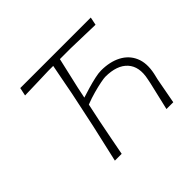

<svg xmlns="http://www.w3.org/2000/svg" viewBox="-157 -935 1158 1158"><g transform="rotate(-45 422.0 -356.5)"><path d="M226.5 0Q240.5 -61 253 -116.5Q265.5 -172 280.5 -237.5L329.5 -469Q340 -524.5 349 -571.5Q358 -618.5 367.5 -667H325.5Q262.5 -665 214 -663.5Q165.5 -662 121.5 -661L132.5 -713H734L723.5 -662Q679.5 -663 630.8 -664.5Q582 -666 518.5 -667.5H425Q414 -619.5 403.2 -572.5Q392.5 -525.5 379.5 -469L365 -399Q395.5 -409 430.8 -419.2Q466 -429.5 498.2 -436.5Q530.5 -443.5 551.5 -443.5Q626.5 -443.5 680.2 -415.5Q734 -387.5 757.2 -334Q780.5 -280.5 764.5 -204Q762 -193.5 759.8 -183.8Q757.5 -174 755 -163.5Q746.5 -118 739.5 -80.5Q732.5 -43 724.5 0H666.5Q677 -45 686.8 -86.8Q696.5 -128.5 708 -177.5L714 -207Q733.5 -297.5 687.8 -348Q642 -398.5 543 -398.5Q532 -398.5 502 -392.8Q472 -387 432.8 -376.2Q393.5 -365.5 354.5 -350L330.5 -236.5Q317 -169 306.5 -114.5Q296 -60 284.5 0Z"/></g></svg>

Font: Commissioner Loud ExtraLight
Style: Italic
Weight: 200
Italic angle: -12°
Designer: Kostas Bartsokas
Foundry: Kostas Bartsokas
Version: Version 1.000; ttfautohint (v1.8.3)